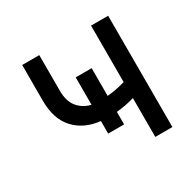

<svg xmlns="http://www.w3.org/2000/svg" viewBox="-126 -681 825 815"><g transform="rotate(-30 287.0 -273.5)"><path d="M325.3 -387.8V-251.8Q348.7 -253.9 370.6 -258.3Q392.4 -262.8 413.4 -268.8V-545.5H497.2V0H413.4V-190.3Q392.8 -184.3 371.1 -180Q349.4 -175.8 325.3 -173.7V-112.2H247.2V-173.7Q169 -182.2 122.9 -231.9Q76.7 -281.6 76.7 -372.2V-546.9H160.5V-372.2Q160.5 -320.3 184.8 -291.2Q209.2 -262.1 247.2 -253.6V-387.8Z"/></g></svg>

Font: Inter Zeller
Style: Regular
Weight: 400
Designer: Rasmus Andersson; Joe Bland
Foundry: zeller
Version: Version 3.015;git-dec3a8cb1